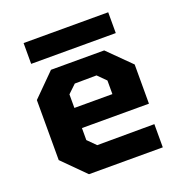

<svg xmlns="http://www.w3.org/2000/svg" viewBox="-124 -793 856 902"><g transform="rotate(-20 303.5 -342.0)"><path d="M91 -580V-684H514V-580ZM169 0 58 -111V-411L169 -522H435L547 -411V-215H212V-155L252 -115L538 -116V0ZM211 -316H401V-384L361 -424L252 -423L211 -384Z"/></g></svg>

Font: Tomorrow SemiBold
Style: Regular
Weight: 600
Designer: Tony de Marco, Monica Rizzolli
Foundry: Just in Type
Version: Version 2.002